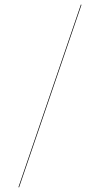

<svg xmlns="http://www.w3.org/2000/svg" viewBox="-20 -749 460 862"><path d="M343.3 -729 345.7 -727.1 65.4 92.8 63 90.8Z"/></svg>

Font: Vazirmatn UI Medium
Style: Regular
Weight: 500
Designer: Saber Rastikerdar
Foundry: Saber Rastikerdar
Version: Version 33.003